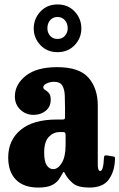

<svg xmlns="http://www.w3.org/2000/svg" viewBox="-20 -835 538 865"><path d="M17 -125.5Q17 -203.5 73.2 -250Q129.5 -296.5 236 -296.5H260Q268.5 -296.5 270.8 -298.5Q273 -300.5 273 -309.5V-349.5Q273 -379.5 271.8 -406.2Q270.5 -433 260.5 -449.8Q250.5 -466.5 224 -466.5Q206 -466.5 190.5 -459.2Q175 -452 175 -442Q175 -434.5 183.5 -429.8Q192 -425 200.2 -415.8Q208.5 -406.5 208.5 -385.5Q208.5 -354.5 186.2 -336Q164 -317.5 131 -317.5Q96.5 -317.5 71.8 -340.8Q47 -364 47 -400.5Q47 -454.5 96 -493.5Q145 -532.5 237.5 -532.5Q337 -532.5 378.8 -484.8Q420.5 -437 420.5 -359.5V-93.5Q420.5 -64.5 431.5 -64.5Q446 -64.5 448.5 -126.5Q449 -136.5 461 -135L493 -129.5Q497.5 -128.5 497.8 -125.5Q498 -122.5 498 -117.5Q496.5 -63.5 470.5 -26.8Q444.5 10 382.5 10H382Q331 10 308.2 -9.5Q285.5 -29 274 -50.5Q270.5 -59 267.8 -60.2Q265 -61.5 260 -51Q253.5 -38.5 243.2 -24.2Q233 -10 212 0Q191 10 152 10Q87 10 52 -25.2Q17 -60.5 17 -125.5ZM179 -148Q179 -107 190.8 -90Q202.5 -73 219.5 -73Q241.5 -73 258.5 -101.2Q275.5 -129.5 275.5 -181V-228Q275.5 -240 266 -240H249Q220.5 -240 199.8 -218.2Q179 -196.5 179 -148ZM239 -600Q192 -600 162 -631.8Q132 -663.5 132 -707Q132 -750.5 162 -782.8Q192 -815 239 -815Q286.5 -815 316.5 -783Q346.5 -751 346.5 -707Q346.5 -663.5 316.5 -631.8Q286.5 -600 239 -600ZM239 -659.5Q259.5 -659.5 272.2 -673.5Q285 -687.5 285 -707.5Q285 -729.5 272.2 -744Q259.5 -758.5 239 -758.5Q218.5 -758.5 206 -744Q193.5 -729.5 193.5 -707.5Q193.5 -687.5 206 -673.5Q218.5 -659.5 239 -659.5Z"/></svg>

Font: Besley* Condensed
Style: Bold
Weight: 700
Width: 3
Designer: Owen Earl
Foundry: indestructible type*
Version: Version 3.000; ttfautohint (v1.8.3)